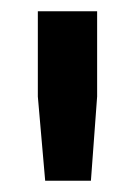

<svg xmlns="http://www.w3.org/2000/svg" viewBox="-20 -750 240 340"><path d="M141 -430 152 -579V-730H47V-579L60 -430Z"/></svg>

Font: Tekne LDO Medium
Style: Regular
Weight: 500
Monospace: yes
Designer: Alessio Laiso, Mario Rullo, Paolo Rosset
Foundry: Alessio Laiso
Version: Version 1.000;hotconv 1.0.109;makeotfexe 2.5.65596